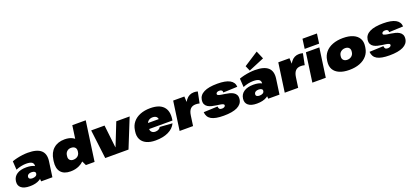

<svg xmlns="http://www.w3.org/2000/svg" viewBox="48 -2102 7244 3371"><g transform="rotate(-20 3670.5 -416.5)"><path d="M219 13Q113 13 60 -30Q7 -73 17 -150L18 -157Q29 -235 94.5 -278Q160 -321 269 -321Q367 -321 424 -289Q429 -335 399 -358Q366 -382 289 -382Q243 -382 193.5 -371.5Q144 -361 96 -341L86 -501Q126 -516 177.5 -528Q229 -540 282.5 -546.5Q336 -553 382 -553Q553 -553 627.5 -486Q702 -419 683 -283L643 0H433L429 -47Q418 -38 405 -30Q335 13 219 13ZM308 -103Q345 -103 369 -116.5Q393 -130 397 -154L398 -160Q401 -183 382 -196Q363 -209 325 -209Q292 -209 270 -195.5Q248 -182 244 -159V-153Q240 -130 257.5 -116.5Q275 -103 308 -103Z M981 13Q858 13 800 -57Q742 -127 760 -257L764 -283Q782 -413 862 -483Q942 -553 1069 -553Q1156 -553 1217 -520Q1235 -510 1250 -498L1284 -740H1535L1431 0H1269L1230 -81Q1193 -44 1143 -21Q1071 13 981 13ZM1095 -163Q1129 -163 1155 -175.5Q1181 -188 1197 -210.5Q1213 -233 1217 -265L1218 -273Q1225 -320 1200 -347Q1175 -374 1124 -374Q1081 -374 1050.5 -347.5Q1020 -321 1014 -277L1012 -260Q1005 -216 1028 -189.5Q1051 -163 1095 -163Z M1564 -540H1814L1862 -117H1865L2033 -540H2283L2065 0H1630Z M2570 13Q2469 13 2400.5 -19.5Q2332 -52 2301.5 -112.5Q2271 -173 2283 -257L2287 -283Q2299 -367 2349 -427.5Q2399 -488 2481 -520.5Q2563 -553 2669 -553Q2836 -553 2912.5 -472.5Q2989 -392 2968 -240L2964 -215H2529Q2528 -181 2549 -160Q2573 -134 2618 -134Q2654 -134 2680 -149Q2706 -164 2715 -186L2949 -169Q2907 -81 2808.5 -34Q2710 13 2570 13ZM2546 -321H2747Q2744 -346 2728 -363Q2703 -388 2654 -388Q2609 -388 2577 -363Q2556 -346 2546 -321Z M3096 -540H3305L3310 -437Q3322 -459 3336 -477Q3394 -553 3488 -553Q3505 -553 3522.5 -550.5Q3540 -548 3557 -543L3515 -334Q3481 -343 3444 -343Q3380 -343 3344.5 -305.5Q3309 -268 3298 -190L3271 0H3020Z M3842 14Q3685 14 3611 -28.5Q3537 -71 3530 -165L3793 -176Q3794 -144 3808.5 -129Q3823 -114 3854 -114Q3881 -114 3898.5 -124.5Q3916 -135 3918 -150Q3921 -168 3901.5 -177.5Q3882 -187 3849 -192Q3816 -197 3776.5 -202.5Q3737 -208 3698 -217.5Q3659 -227 3628 -245.5Q3597 -264 3581 -296Q3565 -328 3572 -378Q3584 -465 3672.5 -509.5Q3761 -554 3924 -554Q4076 -554 4154 -511.5Q4232 -469 4237 -383L3972 -372Q3975 -398 3960 -412Q3945 -426 3914 -426Q3889 -426 3872 -416Q3855 -406 3853 -390Q3850 -372 3869.5 -363Q3889 -354 3922 -348.5Q3955 -343 3994.5 -337.5Q4034 -332 4072.5 -322Q4111 -312 4142.5 -293Q4174 -274 4190 -242Q4206 -210 4199 -160Q4186 -74 4096 -30Q4006 14 3842 14Z M4462 13Q4356 13 4303 -30Q4250 -73 4260 -150L4261 -157Q4272 -235 4337.5 -278Q4403 -321 4512 -321Q4610 -321 4667 -289Q4672 -335 4642 -358Q4609 -382 4532 -382Q4486 -382 4436.5 -371.5Q4387 -361 4339 -341L4329 -501Q4369 -516 4420.5 -528Q4472 -540 4525.5 -546.5Q4579 -553 4625 -553Q4796 -553 4870.5 -486Q4945 -419 4926 -283L4886 0H4676L4672 -47Q4661 -38 4648 -30Q4578 13 4462 13ZM4551 -103Q4588 -103 4612 -116.5Q4636 -130 4640 -154L4641 -160Q4644 -183 4625 -196Q4606 -209 4568 -209Q4535 -209 4513 -195.5Q4491 -182 4487 -159V-153Q4483 -130 4500.5 -116.5Q4518 -103 4551 -103ZM4832 -697 4540 -575 4498 -672 4768 -847Z M5060 -540H5269L5274 -437Q5286 -459 5300 -477Q5358 -553 5452 -553Q5469 -553 5486.5 -550.5Q5504 -548 5521 -543L5479 -334Q5445 -343 5408 -343Q5344 -343 5308.5 -305.5Q5273 -268 5262 -190L5235 0H4984Z M5827 -540 5751 0H5500L5576 -540ZM5871 -784 5846 -603H5576L5601 -784Z M6190 13Q6081 13 6006 -19.5Q5931 -52 5897 -112.5Q5863 -173 5874 -257L5878 -283Q5890 -367 5941 -427.5Q5992 -488 6076.5 -520.5Q6161 -553 6270 -553Q6381 -553 6456 -520.5Q6531 -488 6565.5 -427.5Q6600 -367 6588 -283L6584 -257Q6572 -173 6520.5 -112.5Q6469 -52 6385 -19.5Q6301 13 6190 13ZM6216 -167Q6262 -167 6295 -193.5Q6328 -220 6334 -262L6336 -278Q6342 -321 6317 -347Q6292 -373 6245 -373Q6215 -373 6190 -361Q6165 -349 6148.5 -328Q6132 -307 6128 -278L6126 -262Q6120 -220 6145 -193.5Q6170 -167 6216 -167Z M6940 14Q6783 14 6709 -28.5Q6635 -71 6628 -165L6891 -176Q6892 -144 6906.5 -129Q6921 -114 6952 -114Q6979 -114 6996.5 -124.5Q7014 -135 7016 -150Q7019 -168 6999.5 -177.5Q6980 -187 6947 -192Q6914 -197 6874.5 -202.5Q6835 -208 6796 -217.5Q6757 -227 6726 -245.5Q6695 -264 6679 -296Q6663 -328 6670 -378Q6682 -465 6770.5 -509.5Q6859 -554 7022 -554Q7174 -554 7252 -511.5Q7330 -469 7335 -383L7070 -372Q7073 -398 7058 -412Q7043 -426 7012 -426Q6987 -426 6970 -416Q6953 -406 6951 -390Q6948 -372 6967.5 -363Q6987 -354 7020 -348.5Q7053 -343 7092.5 -337.5Q7132 -332 7170.5 -322Q7209 -312 7240.5 -293Q7272 -274 7288 -242Q7304 -210 7297 -160Q7284 -74 7194 -30Q7104 14 6940 14Z"/></g></svg>

Font: Pathway Extreme 8pt Thin 12pt Black
Style: Italic
Weight: 900
Italic angle: -8°
Version: Version 1.001;gftools[0.9.26]